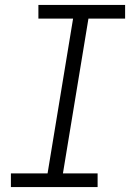

<svg xmlns="http://www.w3.org/2000/svg" viewBox="-20 -755 540 775"><path d="M374 0H24V-55H172L275 -680H135V-735H485V-680H337L234 -55H374Z"/></svg>

Font: Iosevka Term Curly Light
Style: Italic
Weight: 300
Italic angle: -9°
Designer: Belleve Invis
Foundry: Belleve Invis
Version: Version 32.3.0